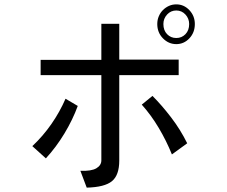

<svg xmlns="http://www.w3.org/2000/svg" viewBox="-20 -775 1040 879"><path d="M846 -665Q846 -690 829 -708.5Q812 -727 787 -727Q762 -727 745 -708.5Q728 -690 728 -665Q728 -636 745 -618.5Q762 -601 787 -601Q812 -601 829 -618.5Q846 -636 846 -665ZM336 -290Q313 -227 275 -164Q237 -101 190 -50L128 -106Q177 -152 215.5 -207.5Q254 -263 280 -323ZM798 -431H526V-40Q526 27 492.5 54.5Q459 82 377 84L348 7Q398 9 421 -4.5Q444 -18 444 -41V-431H166V-501H444V-666H526V-502H798ZM767 -68Q742 -130 707 -189Q672 -248 629 -296L678 -336Q720 -294 763 -238Q806 -182 837 -119ZM872 -665Q872 -626 847 -599.5Q822 -573 787 -573Q752 -573 726 -599.5Q700 -626 700 -665Q700 -684 707 -700.5Q714 -717 726 -729Q738 -741 753.5 -748Q769 -755 787 -755Q822 -755 847 -728.5Q872 -702 872 -665Z"/></svg>

Font: NanumGothicCoding
Style: Regular
Weight: 400
Monospace: yes
Designer: Kwon Bruce; Nicolas Noh; Sung-woo Choi; Go-un Cha; Soo-hyun Park;
Foundry: NHN Corporation
Version: Version 2.000;PS 1;hotconv 1.0.49;makeotf.lib2.0.14853